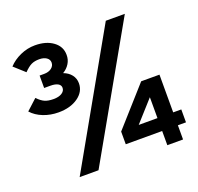

<svg xmlns="http://www.w3.org/2000/svg" viewBox="-123 -840 1006 974"><g transform="rotate(-20 379.5 -353.0)"><path d="M619.6 0V-76.6H423.1V-145L605.8 -350H704.5V-146.3H748.2V-76.6H704.5V0ZM518.4 -146.3H619.6V-259ZM158.9 -345Q115.6 -345 77.5 -359.9Q39.4 -374.9 15.1 -402L72.3 -454.3Q92.9 -433 111.1 -425.1Q129.3 -417.2 158.2 -417.2Q186.6 -417.2 203.2 -428Q219.8 -438.7 219.8 -455.7Q219.8 -470.4 205.5 -478.5Q191.1 -486.5 165.4 -486.5H131.6V-553.6H156.4Q180.7 -553.6 196.1 -565.4Q211.4 -577.1 211.4 -595Q211.4 -611.8 196.4 -622Q181.4 -632.1 157.6 -632.1Q132.4 -632.1 114.8 -623.7Q97.2 -615.2 74.9 -592.2L17.7 -643.8Q43.7 -672 82.1 -689Q120.4 -706 161 -706Q221.2 -706 258.9 -678.1Q296.6 -650.3 296.3 -605.4Q296.6 -580.1 283.6 -559Q270.6 -537.9 247.9 -524.4Q274.9 -514.4 290.3 -494.7Q305.7 -475 305.7 -448.9Q305.7 -403.4 264.3 -374.2Q222.9 -345 158.9 -345ZM146.3 0 542.2 -700H644.9L248.1 0Z"/></g></svg>

Font: Red Hat Display VF
Style: Regular
Weight: 300
Designer: Pentagram, MCKL
Foundry: Pentagram, MCKL
Version: Version 1.023